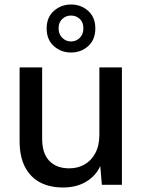

<svg xmlns="http://www.w3.org/2000/svg" viewBox="-20 -820 631 852"><path d="M260 12Q201 12 158 -10.5Q115 -33 91 -79Q67 -125 67 -194V-521H167V-205Q167 -139 199 -106Q231 -73 287 -73Q325 -73 355 -90Q385 -107 403 -140.5Q421 -174 421 -223V-521H521V0H432L425 -83Q404 -38 361 -13Q318 12 260 12ZM295 -587Q251 -587 219 -615.5Q187 -644 187 -694Q187 -743 219 -771.5Q251 -800 295 -800Q340 -800 371.5 -771.5Q403 -743 403 -694Q403 -644 371.5 -615.5Q340 -587 295 -587ZM295 -636Q318 -636 334 -652Q350 -668 350 -694Q350 -721 334 -736Q318 -751 295 -751Q273 -751 256.5 -736Q240 -721 240 -694Q240 -668 256.5 -652Q273 -636 295 -636Z"/></svg>

Font: DM Sans 10pt Medium
Style: Regular
Weight: 500
Version: Version 4.004;gftools[0.9.30]